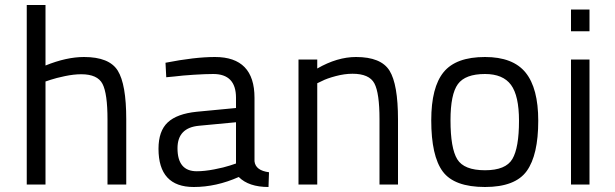

<svg xmlns="http://www.w3.org/2000/svg" viewBox="-20 -738 2459 768"><path d="M162 0H87V-718H162V-476Q246 -510 316 -510Q417 -510 451 -455.5Q485 -401 485 -261V0H410V-260Q410 -364 390 -402.5Q370 -441 305 -441Q275 -441 239.5 -433.5Q204 -426 183 -419L162 -412Z M998 -347V-93Q1002 -56 1056 -49L1054 10Q975 10 935 -30Q845 10 755 10Q614 10 614 -143Q614 -214 651 -248.5Q688 -283 767 -291L924 -306V-347Q924 -442 833 -442Q802 -442 755 -439Q708 -436 677 -432L645 -429L642 -487Q759 -510 840 -510Q998 -510 998 -347ZM924 -249 776 -235Q690 -227 690 -145Q690 -53 767 -53Q798 -53 837 -60.5Q876 -68 900 -76L924 -84Z M1249 0H1174V-500H1249V-464Q1329 -510 1404 -510Q1504 -510 1538 -455.5Q1572 -401 1572 -260V0H1498V-261Q1498 -366 1477.5 -404.5Q1457 -443 1390 -443Q1358 -443 1322.5 -433.5Q1287 -424 1268 -414L1249 -405Z M1920 -510Q2032 -510 2082.5 -447.5Q2133 -385 2133 -255Q2133 -118 2087 -54Q2041 10 1920 10Q1797 10 1751 -52Q1705 -114 1705 -257Q1705 -389 1754.5 -449.5Q1804 -510 1920 -510ZM1920 -57Q2003 -57 2029.5 -102Q2056 -147 2056 -255Q2056 -355 2024 -398.5Q1992 -442 1920 -442Q1841 -442 1811.5 -401.5Q1782 -361 1782 -257Q1782 -145 1809 -101Q1836 -57 1920 -57Z M2264 0V-500H2338V0ZM2264 -613V-700H2338V-613Z"/></svg>

Font: TypoPRO Titillium Text
Style: 400 wt
Weight: 400
Designer: Accademia di Belle Arti di Urbino and others
Foundry: Accademia di Belle Arti di Urbino and others.
Version: Version 25.000